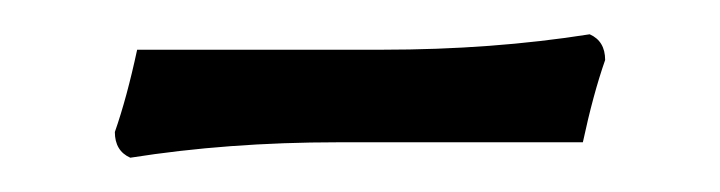

<svg xmlns="http://www.w3.org/2000/svg" viewBox="-20 -304 420 112"><path d="M203 -275Q267 -275 324 -284Q333 -280 333 -269Q326 -249 320 -221H177Q113 -221 56 -212Q47 -216 47 -227Q54 -247 60 -275Z"/></svg>

Font: Rosarivo
Style: Regular
Weight: 400
Designer: Pablo Ugerman
Foundry: Pablo Ugerman
Version: Version 1.003